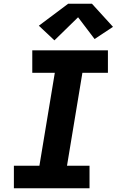

<svg xmlns="http://www.w3.org/2000/svg" viewBox="-20 -1003 640 1023"><path d="M54 0V-120H190L272 -615H152V-735H555V-615H419L337 -120H457V0ZM270 -788 187 -866 343 -983H470L582 -860L484 -795L396 -911Z"/></svg>

Font: Iosevka Slab Heavy Extended
Style: Italic
Weight: 900
Width: 7
Italic angle: -9°
Monospace: yes
Designer: Belleve Invis
Foundry: Belleve Invis
Version: Version 11.1.0; ttfautohint (v1.8.3)